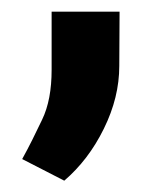

<svg xmlns="http://www.w3.org/2000/svg" viewBox="-20 -139 286 334"><path d="M69.8 -118.7V-17.6C69.8 17.1 64.5 45.9 53.2 69.3C42 92.8 30.8 115.7 18.6 137.7L91.8 175.3C119.6 151.4 142.6 121.6 160.6 85C178.7 48.3 187.5 12.2 187.5 -24.4L188 -118.7Z"/></svg>

Font: Vazirmatn
Style: Bold
Weight: 700
Designer: Saber Rastikerdar
Foundry: Saber Rastikerdar
Version: Version 33.003